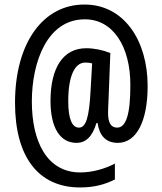

<svg xmlns="http://www.w3.org/2000/svg" viewBox="-20 -741 712 844"><path d="M629 -363C629 -563 525 -721 352 -721C170 -722 46 -553 46 -289C46 -52 148 83 332 83C392 83 439 71 485 48V-22C442 1 386 17 333 17C186 17 120 -119 120 -295C120 -469 188 -656 352 -656C477 -657 554 -536 553 -365C553 -235 533 -180 495 -180C469 -180 455 -199 455 -245C455 -258 456 -281 457 -300L465 -508C432 -521 394 -529 359 -529C258 -529 202 -444 202 -297C202 -180 244 -113 316 -113C358 -113 386 -141 404 -200H409C417 -145 445 -113 498 -113C579 -113 629 -206 629 -363ZM280 -296C280 -406 308 -466 355 -466C366 -466 376 -465 385 -462L378 -340C372 -226 358 -180 327 -180C297 -180 280 -218 280 -296Z"/></svg>

Font: Noto Sans Armenian ExtraCondensed Medium
Style: Regular
Weight: 500
Width: 2
Designer: Monotype Design Team
Foundry: Monotype Imaging Inc.
Version: Version 2.008